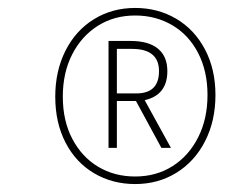

<svg xmlns="http://www.w3.org/2000/svg" viewBox="-20 -741 612 483"><path d="M522 -502Q522 -437 496 -386Q470 -335 424 -306.5Q378 -278 320 -278Q263 -278 217 -305Q171 -332 145 -382Q119 -432 119 -498Q119 -562 144.5 -613Q170 -664 216 -692.5Q262 -721 320 -721Q377 -721 423 -694Q469 -667 495.5 -617Q522 -567 522 -502ZM502 -502Q502 -562 478.5 -607.5Q455 -653 413.5 -677.5Q372 -702 320 -702Q267 -702 226 -676Q185 -650 161.5 -604Q138 -558 138 -498Q138 -437 162 -391.5Q186 -346 227 -321.5Q268 -297 320 -297Q373 -297 414 -323Q455 -349 478.5 -395.5Q502 -442 502 -502ZM344 -489 410 -369H386L322 -487H274V-369H253V-638H308Q354 -638 377.5 -618.5Q401 -599 401 -562Q401 -502 344 -489ZM274 -506H323Q380 -506 380 -562Q380 -618 312 -618H274Z"/></svg>

Font: Fira Sans Condensed Thin
Style: Italic
Weight: 250
Width: 3
Italic angle: -8°
Designer: Carrois Corporate & Edenspiekermann AG
Foundry: Carrois Corporate GbR & Edenspiekermann AG
Version: Version 4.203